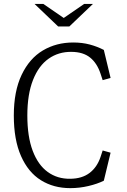

<svg xmlns="http://www.w3.org/2000/svg" viewBox="-20 -962 660 994"><path d="M51.5 -364Q51.5 -489.5 92 -574.5Q132.5 -659.5 202 -700.8Q271.5 -742 359 -742Q405.5 -742 444.8 -731.5Q484 -721 517.5 -703.5L552.5 -558.5L511.5 -547L500.5 -580.5Q482.5 -635 446.5 -664Q410.5 -693 350.5 -693.5Q283.5 -694.5 231.8 -658.2Q180 -622 150.8 -547.8Q121.5 -473.5 121.5 -364Q121.5 -255 149.2 -181.5Q177 -108 227 -71.8Q277 -35.5 343.5 -36.5Q404.5 -37 443.5 -66.5Q482.5 -96 500.5 -149.5L511.5 -183L552.5 -171.5L517.5 -26.5Q484.5 -10 438 1Q391.5 12 344 12Q257.5 12 191.8 -29Q126 -70 88.8 -154.2Q51.5 -238.5 51.5 -364ZM281 -825H339L461 -941.5H415.5L310 -869L204.5 -941.5H159Z"/></svg>

Font: Monaspace Xenon Var ExtraLight
Style: Regular
Weight: 200
Designer: Riley Cran and the Lettermatic Team
Version: Version 1.200 (Monaspace Xenon Var)